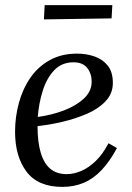

<svg xmlns="http://www.w3.org/2000/svg" viewBox="-20 -721 517 752"><path d="M282 -511Q318 -511 350 -500Q382 -489 402 -464Q422 -439 422 -396Q422 -355 394 -325Q366 -295 321 -275.5Q276 -256 225 -244Q174 -232 127 -227Q127 -165 139.5 -123Q152 -81 177 -60Q202 -39 241 -39Q270 -39 299.5 -52Q329 -65 356 -91.5Q383 -118 405 -160L438 -141Q410 -89 378 -55Q346 -21 308 -5Q270 11 224 11Q129 11 84 -48.5Q39 -108 39 -205Q39 -263 54 -318Q69 -373 99 -416.5Q129 -460 175 -485.5Q221 -511 282 -511ZM268 -477Q222 -477 192.5 -446Q163 -415 147.5 -366Q132 -317 128 -263Q181 -270 229 -288Q277 -306 308 -334.5Q339 -363 339 -401Q339 -433 321.5 -455Q304 -477 268 -477ZM152 -645 155 -701H420L417 -649Z"/></svg>

Font: Lora
Style: Italic
Weight: 400
Italic angle: -3°
Designer: Olga Karpushina, Alexei Vanyashin (Cyrillic)
Foundry: Cyreal
Version: Version 3.008